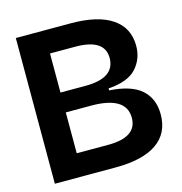

<svg xmlns="http://www.w3.org/2000/svg" viewBox="-100 -750 795 840"><g transform="rotate(-15 297.5 -330.0)"><path d="M46 0V-660H295Q417 -660 481.5 -616.5Q546 -573 546 -491Q546 -432 508 -390Q470 -348 381 -342V-333Q480 -327 526 -286Q572 -245 572 -174Q572 -88 508 -44Q444 0 321 0ZM173 -379H286Q420 -379 420 -470Q420 -556 287 -556H173ZM173 -104H316Q446 -104 446 -192Q446 -289 288 -289H173Z"/></g></svg>

Font: Bricolage Grotesque 96pt SemiBold
Style: Regular
Weight: 600
Designer: Mathieu Triay
Foundry: Atelier Triay
Version: Version 1.001; ttfautohint (v1.8.4.7-5d5b);gftools[0.9.33.de